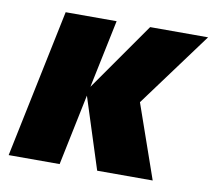

<svg xmlns="http://www.w3.org/2000/svg" viewBox="-66 -629 787 705"><g transform="rotate(10 327.5 -276.5)"><path d="M124 -553H314L261 -299L439 -553H655L450 -275L546 0H339L254 -265L199 0H9Z"/></g></svg>

Font: Noto Sans Display Black
Style: Italic
Weight: 900
Italic angle: -12°
Designer: Monotype Design team
Foundry: Monotype Imaging Inc.
Version: Version 1.000